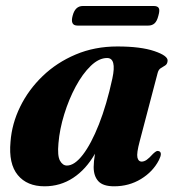

<svg xmlns="http://www.w3.org/2000/svg" viewBox="-20 -626 606 657"><path d="M458 -142.5Q447 -101.5 450.2 -87.2Q453.5 -73 464.5 -73Q473 -73 481.8 -79Q490.5 -85 504 -100Q511.5 -107 515.8 -108.8Q520 -110.5 524.5 -108.5Q536.5 -103.5 524 -78.5Q503.5 -38.5 462.5 -13.5Q421.5 11.5 370.5 11.5Q332.5 11.5 316.5 -6Q300.5 -23.5 300.5 -54.5Q300.5 -72.5 305 -100Q274.5 -46.5 230.5 -17.5Q186.5 11.5 132.5 11.5Q72.5 11.5 40.8 -27Q9 -65.5 16 -141Q20.5 -202.5 49 -260.8Q77.5 -319 125.8 -365.5Q174 -412 239 -439.5Q304 -467 381.5 -467Q461.5 -467 508.5 -451Q555.5 -435 553.5 -417.5Q552.5 -406.5 545.2 -402Q538 -397.5 530.2 -392.8Q522.5 -388 519.5 -376.5ZM180 -135.5Q176 -93 185.2 -76.2Q194.5 -59.5 209 -59.5Q235 -59.5 263.5 -96.5Q292 -133.5 318.5 -200.5Q345 -267.5 364.5 -357.5Q379.5 -427.5 346.5 -427.5Q318.5 -427.5 290.5 -400.5Q262.5 -373.5 239 -329.8Q215.5 -286 199.8 -235Q184 -184 180 -135.5ZM228.5 -572Q237 -605.5 263.5 -605.5H506Q519 -605.5 523.2 -598.5Q527.5 -591.5 522 -572.5Q517.5 -554 509 -546.2Q500.5 -538.5 487.5 -538.5H245Q219.5 -538.5 228.5 -572Z"/></svg>

Font: Fraunces 72pt
Style: Bold Italic
Weight: 700
Italic angle: -16°
Version: Version 1.000;[b76b70a41]